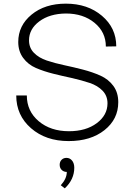

<svg xmlns="http://www.w3.org/2000/svg" viewBox="-20 -748 737 1052"><path d="M356 25Q231 25 150 -45.5Q69 -116 69 -225H127Q127 -139 192 -84Q257 -29 358 -29Q451 -29 510 -73Q569 -117 569 -182Q569 -223 542 -251Q515 -279 471.5 -293.5Q428 -308 376 -320Q324 -331 272 -344Q220 -357 177 -375.5Q134 -394 107 -430.5Q80 -467 80 -518Q80 -608 153 -668Q226 -728 341 -728Q460 -728 538.5 -661.5Q617 -595 617 -494L560 -493Q560 -572 498 -623Q436 -674 341 -674Q252 -673 195.5 -631Q139 -589 139 -527Q139 -486 166 -458.5Q193 -431 236 -416.5Q279 -402 331 -391Q383 -380 435 -366.5Q487 -353 530.5 -333.5Q574 -314 601 -277.5Q628 -241 628 -188Q628 -95 552.5 -35Q477 25 356 25ZM346 194Q329 194 318 183Q307 172 307 155Q307 138 317.5 127.5Q328 117 344 117Q363 117 375 132Q387 147 387 171Q387 235 335 284L313 267Q346 231 346 194Z"/></svg>

Font: Metropolitano Light
Style: Regular
Weight: 300
Designer: Fonts by Alex Slobzheninov & Chris M. Simpson / Changes by Cristiano Sobral
Foundry: Fonts by Alex Slobzheninov & Chris M. Simpson / Changes by Cristiano Sobral
Version: Version 1.00;August 30, 2020;FontCreator 13.0.0.2681 64-bit